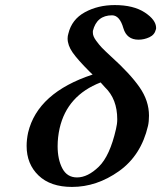

<svg xmlns="http://www.w3.org/2000/svg" viewBox="-20 -718 630 750"><path d="M390.1 -377 373 -396Q242.2 -345.2 212.9 -216.8Q205.1 -181.6 205.1 -147Q205.1 -95.2 223.6 -60.1Q242.2 -24.9 280.8 -24.9Q322.8 -24.9 366 -66.9Q409.2 -108.9 433.1 -213.9Q438 -233.9 438 -252Q438 -331.1 390.1 -377ZM341.8 -426.8 330.1 -438Q283.2 -484.9 263.7 -512.9Q244.1 -541 244.1 -567.9Q244.1 -577.6 247.1 -586.9Q260.3 -642.1 311.5 -670.2Q362.8 -698.2 428.2 -698.2Q501.5 -698.2 545.7 -669.2Q589.8 -640.1 589.8 -608.9Q589.8 -605 588.9 -603Q584 -582 563.5 -572.5Q543 -563 521 -563Q475.1 -563 461.9 -607.9Q447.8 -657.7 418 -658.2Q357.9 -658.2 342.8 -597.2V-589.8Q342.8 -576.7 355 -559.8Q367.2 -543 377.7 -532Q388.2 -521 413.1 -498Q488.3 -430.2 525.1 -377.2Q562 -324.2 562 -266.1Q562 -243.2 558.1 -226.1Q531.2 -110.8 444.6 -49.3Q357.9 12.2 261.2 12.2Q177.2 12.2 130.6 -32.5Q84 -77.1 84 -147.9Q84 -172.9 89.8 -200.2Q127 -356 341.8 -426.8Z"/></svg>

Font: Linux Libertine O
Style: Semibold Italic
Weight: 600
Italic angle: -11.5°
Designer: Philipp H. Poll
Foundry: Philipp H. Poll
Version: Version 5.1.2